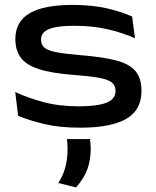

<svg xmlns="http://www.w3.org/2000/svg" viewBox="-20 -516 650 800"><path d="M314.5 16Q227 16 163 0.5Q99 -15 55.5 -33.5L43.5 -132.5Q95 -108.5 160.5 -90.8Q226 -73 309 -73Q385 -73 423.2 -88Q461.5 -103 461.5 -137Q461.5 -160 445.2 -172.8Q429 -185.5 390.8 -192.2Q352.5 -199 285.5 -204Q193.5 -211 140.8 -228.5Q88 -246 66 -276.5Q44 -307 44 -353V-354Q44 -425.5 103 -460.5Q162 -495.5 281.5 -495.5Q365 -495.5 427.5 -480.8Q490 -466 530.5 -447L542.5 -356.5Q494.5 -378.5 431.2 -393.5Q368 -408.5 290.5 -408.5Q238 -408.5 207.5 -401.8Q177 -395 164 -382.5Q151 -370 151 -352Q151 -331 164 -318.5Q177 -306 213 -298.8Q249 -291.5 317.5 -286Q410 -278.5 465.2 -263.8Q520.5 -249 545 -219.2Q569.5 -189.5 569.5 -137Q569.5 -57 505.5 -20.5Q441.5 16 314.5 16ZM355 63.5Q356 71.5 357 82Q358 92.5 358 103Q358 150 344 189Q330 228 296.5 265L223 246.5Q243.5 214 252.5 180Q261.5 146 261.5 104Q261.5 93 260.8 83.2Q260 73.5 259 63.5Z"/></svg>

Font: Anek Latin Expanded Medium
Style: Regular
Weight: 500
Width: 7
Designer: Yesha Goshar
Foundry: Ek Type
Version: Version 1.003